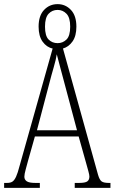

<svg xmlns="http://www.w3.org/2000/svg" viewBox="-21 -910 555 930"><path d="M-1 0V-24H13Q30 -24 39.5 -30.5Q49 -37 57 -54.5Q65 -72 74 -107L234 -675Q205 -681 185.5 -708Q166 -735 166 -781Q166 -834 192.5 -862Q219 -890 258 -890Q296 -890 322.5 -862Q349 -834 349 -781Q349 -736 330.5 -709.5Q312 -683 284 -675L454 -63Q461 -39 471 -31.5Q481 -24 506 -24H514V0H341V-24H362Q392 -24 402 -31.5Q412 -39 412 -55Q412 -63 407 -81Q402 -99 397 -117L360 -249H148L115 -132Q110 -113 103.5 -89.5Q97 -66 97 -54Q97 -40 108.5 -32Q120 -24 150 -24H172V0ZM258 -701Q283 -701 301 -718.5Q319 -736 319 -781Q319 -825 301 -843.5Q283 -862 258 -862Q232 -862 214.5 -843.5Q197 -825 197 -781Q197 -736 214.5 -718.5Q232 -701 258 -701ZM158 -279H352L296 -489Q281 -544 271 -582.5Q261 -621 254 -647Q250 -621 239 -583.5Q228 -546 217 -503Z"/></svg>

Font: Noto Serif Bengali ExtraCondensed ExtraLight
Style: Regular
Weight: 200
Width: 2
Designer: Juan Bruce, Universal Thirst, Indian Type Foundry and the Monotype Design Team.
Foundry: Monotype Imaging Inc.
Version: Version 2.003; ttfautohint (v1.8.4.7-5d5b)